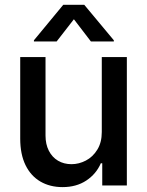

<svg xmlns="http://www.w3.org/2000/svg" viewBox="-20 -766 607 793"><path d="M400.4 -530.3H503.9V0H402.3V-91.8H396.5Q377.4 -47.4 336.4 -20.3Q295.4 6.8 238.3 6.8Q186.5 6.8 147 -16.1Q107.4 -39.1 85.4 -84Q63.5 -128.9 63.5 -193.4V-530.3H168V-206.1Q168 -170.4 181.6 -143.6Q195.3 -116.7 219.5 -102.3Q243.7 -87.9 275.4 -87.9Q305.7 -87.9 334.5 -102.8Q363.3 -117.7 381.8 -147.7Q400.4 -177.7 400.4 -220.7ZM285.2 -686.5 213.9 -594.7H120.1V-599.6L241.2 -746.1H328.1L450.2 -599.6V-594.7H355.5Z"/></svg>

Font: Pretendard Medium
Style: Regular
Weight: 500
Designer: Base glyphs from Inter by Rasmus Andersson; Hangeul glyphs from Noto Sans CJK(Source Han Sans) by Jang Soo-young and Kan
Foundry: Kil Hyung-jin
Version: Version 1.309